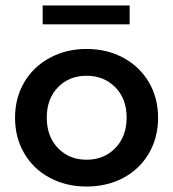

<svg xmlns="http://www.w3.org/2000/svg" viewBox="-20 -676 633 702"><path d="M296 -497Q372 -497 431.5 -464.5Q491 -432 524.5 -375Q558 -318 558 -245.5Q558 -173 524.5 -115.5Q491 -58 431.5 -26Q372 6 296 6Q222 6 162 -26Q102 -58 68.5 -115.5Q35 -173 35 -245.5Q35 -318 68.5 -375Q102 -432 162 -464.5Q222 -497 296 -497ZM296.5 -92Q360 -92 401.5 -134.5Q443 -177 443 -246Q443 -315 401.5 -357Q360 -399 296.5 -399Q233 -399 192 -357Q151 -315 151 -246Q151 -177 192 -134.5Q233 -92 296.5 -92ZM136 -656H454V-587H136Z"/></svg>

Font: Montserrat Ace
Style: Bold
Weight: 600
Designer: Julieta Ulanovsky
Foundry: Julieta Ulanovsky
Version: Version 1